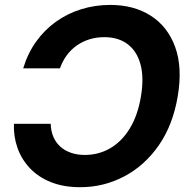

<svg xmlns="http://www.w3.org/2000/svg" viewBox="-20 -758 777 788"><path d="M309.1 10.3Q240.7 10.3 189 -10.5Q137.2 -31.2 102.8 -67.6Q68.4 -104 51.8 -150.9Q35.2 -197.8 37.1 -250H188Q189 -219.7 199.2 -196Q209.5 -172.4 227.8 -156Q246.1 -139.6 271.5 -130.9Q296.9 -122.1 328.1 -122.1Q385.3 -122.1 432.9 -149.9Q480.5 -177.7 513.2 -231.7Q545.9 -285.6 558.6 -363.3Q571.3 -439.9 556.6 -493.9Q542 -547.9 503.9 -576.7Q465.8 -605.5 407.7 -605.5Q376.5 -605.5 348.1 -596.9Q319.8 -588.4 295.9 -571.8Q272 -555.2 254.4 -531.5Q236.8 -507.8 226.1 -477.5H75.2Q93.8 -539.1 128.2 -587.2Q162.6 -635.3 209.7 -668.9Q256.8 -702.6 313.5 -720.2Q370.1 -737.8 432.6 -737.8Q529.3 -737.8 598.6 -693.6Q668 -649.4 698.7 -565.7Q729.5 -481.9 709.5 -363.3Q689.9 -245.6 632.1 -162.1Q574.2 -78.6 490.2 -34.2Q406.2 10.3 309.1 10.3Z"/></svg>

Font: Inter 17pt
Style: Bold Italic
Weight: 700
Italic angle: -9.3988°
Version: Version 4.001;git-66647c0bb